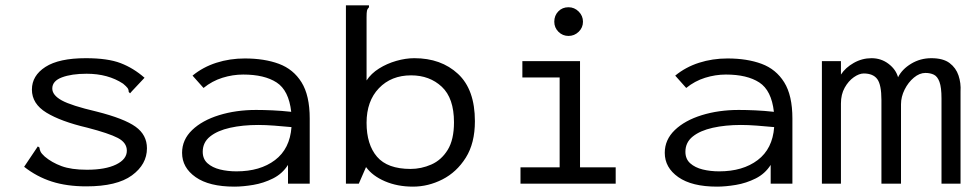

<svg xmlns="http://www.w3.org/2000/svg" viewBox="-20 -685 3640 716"><path d="M302 10Q229 10 173 -8Q117 -26 70 -63L115 -130L121 -139L127 -135Q128 -126 131.5 -119Q135 -112 147 -101Q173 -79 209.5 -65.5Q246 -52 304 -52Q373 -52 413 -71.5Q453 -91 453 -123Q453 -153 419.5 -170.5Q386 -188 305 -209Q207 -232 153 -265Q99 -298 99 -351Q99 -403 149.5 -435.5Q200 -468 300 -468Q382 -468 430 -449.5Q478 -431 519 -395L472 -345L465 -337L460 -342Q460 -351 455.5 -357Q451 -363 439 -373Q383 -410 303 -410Q247 -410 211 -396.5Q175 -383 175 -355Q175 -330 210.5 -310.5Q246 -291 340 -269Q443 -243 485.5 -212.5Q528 -182 528 -132Q528 -72 472 -31Q416 10 302 10Z M854 11Q760 11 709.5 -24.5Q659 -60 659 -115Q659 -164 696.5 -200Q734 -236 797 -255.5Q860 -275 935 -275Q963 -275 996.5 -273.5Q1030 -272 1066 -268Q1057 -348 1011.5 -377.5Q966 -407 887 -407Q848 -407 809.5 -395Q771 -383 739 -357L698 -403Q737 -435 787 -451Q837 -467 893 -467Q966 -467 1020 -447Q1074 -427 1104.5 -378Q1135 -329 1135 -243V0H1054V-70Q1033 -37 998 -19.5Q963 -2 924.5 4.5Q886 11 854 11ZM736 -119Q736 -92 754 -76Q772 -60 800.5 -53Q829 -46 862 -46Q950 -46 1005.5 -88Q1061 -130 1067 -211Q1036 -214 1003 -216.5Q970 -219 943 -219Q885 -219 838 -208.5Q791 -198 763.5 -176Q736 -154 736 -119Z M1520 11Q1462 11 1415.5 -9Q1369 -29 1345 -62L1318 0H1270V-665H1356V-658Q1350 -652 1348.5 -645Q1347 -638 1347 -621V-385Q1364 -411 1393.5 -429.5Q1423 -448 1458 -458Q1493 -468 1525 -468Q1625 -468 1688 -409.5Q1751 -351 1751 -233Q1751 -151 1717 -97Q1683 -43 1630 -16Q1577 11 1520 11ZM1511 -55Q1551 -55 1588.5 -71.5Q1626 -88 1649.5 -126Q1673 -164 1673 -229Q1673 -319 1627.5 -361.5Q1582 -404 1513 -404Q1439 -404 1393 -356Q1347 -308 1347 -227Q1347 -146 1386 -100.5Q1425 -55 1511 -55Z M1921 0V-61H2067V-396H1928V-457H2143V-61H2276V0ZM2100 -551Q2078 -551 2062.5 -566.5Q2047 -582 2047 -604Q2047 -627 2062 -642.5Q2077 -658 2100 -658Q2122 -658 2138 -642Q2154 -626 2154 -604Q2154 -582 2138 -566.5Q2122 -551 2100 -551Z M2654 11Q2560 11 2509.5 -24.5Q2459 -60 2459 -115Q2459 -164 2496.5 -200Q2534 -236 2597 -255.5Q2660 -275 2735 -275Q2763 -275 2796.5 -273.5Q2830 -272 2866 -268Q2857 -348 2811.5 -377.5Q2766 -407 2687 -407Q2648 -407 2609.5 -395Q2571 -383 2539 -357L2498 -403Q2537 -435 2587 -451Q2637 -467 2693 -467Q2766 -467 2820 -447Q2874 -427 2904.5 -378Q2935 -329 2935 -243V0H2854V-70Q2833 -37 2798 -19.5Q2763 -2 2724.5 4.5Q2686 11 2654 11ZM2536 -119Q2536 -92 2554 -76Q2572 -60 2600.5 -53Q2629 -46 2662 -46Q2750 -46 2805.5 -88Q2861 -130 2867 -211Q2836 -214 2803 -216.5Q2770 -219 2743 -219Q2685 -219 2638 -208.5Q2591 -198 2563.5 -176Q2536 -154 2536 -119Z M3045 0V-457H3116V-407Q3133 -433 3164 -450.5Q3195 -468 3230 -468Q3266 -468 3293.5 -447Q3321 -426 3329 -397Q3344 -427 3378 -447.5Q3412 -468 3453 -468Q3497 -468 3521 -450Q3545 -432 3554.5 -403.5Q3564 -375 3562 -344V0H3491V-318Q3491 -359 3483.5 -379.5Q3476 -400 3462.5 -406.5Q3449 -413 3431 -413Q3409 -413 3388 -395.5Q3367 -378 3353.5 -351Q3340 -324 3340 -296V0H3267V-312Q3267 -369 3251.5 -390Q3236 -411 3201 -411Q3184 -411 3164 -397Q3144 -383 3130 -358Q3116 -333 3116 -299V0Z"/></svg>

Font: Inconsolata Expanded
Style: Regular
Weight: 400
Width: 7
Monospace: yes
Designer: Raph Levien, Cyreal, Brenton Simpson
Foundry: Raph Levien, Cyreal, Google
Version: Version 3.000; ttfautohint (v1.8.2.53-6de2)